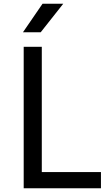

<svg xmlns="http://www.w3.org/2000/svg" viewBox="-20 -1009 601 1029"><path d="M103 0ZM521 -87V0H107V-758H204V-87ZM208 -989H319L198 -836H103Z"/></svg>

Font: Biryani
Style: Regular
Weight: 400
Designer: Dan Reynolds and Mathieu Reguer
Foundry: Dan Reynolds and Mathieu Reguer
Version: Version 1.004; ttfautohint (v1.1) -l 5 -r 5 -G 72 -x 0 -D la